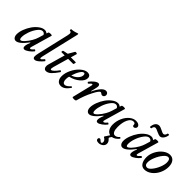

<svg xmlns="http://www.w3.org/2000/svg" viewBox="84 -1690 2872 2872"><g transform="rotate(45 1520.0 -254.0)"><path d="M87.9 13.2Q60.1 13.2 43.5 -9.8Q26.9 -32.7 26.9 -70.8Q26.9 -120.1 49.8 -180.4Q72.8 -240.7 108.4 -291.7Q144 -342.8 191.2 -377.4Q238.3 -412.1 282.2 -412.1Q311.5 -412.1 334 -391.1L344.2 -419.9Q348.1 -430.7 378.9 -432.1Q407.7 -433.1 412.6 -423.8Q413.6 -421.9 413.1 -419.9L318.8 -94.2Q314 -77.6 314 -70.8Q314 -64.5 317.1 -60.8Q320.3 -57.1 325.2 -57.1Q343.8 -57.1 377 -98.1Q381.8 -104 393.3 -95Q404.8 -85.9 400.9 -80.1Q375 -44.9 334 -15.9Q293 13.2 268.1 13.2Q237.8 13.2 237.8 -24.9Q237.8 -47.4 248 -80.1L264.2 -122.1L257.8 -125Q152.8 13.2 87.9 13.2ZM131.8 -44.9Q151.9 -44.9 189.7 -85.7Q227.5 -126.5 257.8 -180.2Q282.7 -223.6 295.9 -268.1L318.8 -344.2Q304.2 -377 270 -377Q233.9 -377 195.3 -325.9Q156.7 -274.9 133.3 -208.5Q109.9 -142.1 109.9 -92.8Q109.9 -44.9 131.8 -44.9Z M486.8 13.2Q469.2 13.2 460.4 3.7Q451.7 -5.9 451.7 -27.8Q451.7 -54.7 462.4 -100.1L576.7 -591.8Q583.5 -623.5 583.5 -632.8Q583.5 -669.9 552.7 -669.9Q548.3 -669.9 546.9 -677.2Q545.4 -684.6 547.4 -691.9Q549.3 -699.2 553.7 -699.2Q573.2 -699.2 602.5 -705.6Q631.8 -711.9 651.4 -720.2Q661.1 -725.1 669.4 -725.1Q675.3 -725.1 676.5 -720.9Q677.7 -716.8 675.8 -704.1L537.6 -117.2Q530.3 -84 530.8 -71.5Q531.2 -59.1 540.5 -59.1Q555.2 -59.1 589.4 -102.1Q594.7 -108.4 605.5 -98.1Q616.2 -87.9 612.8 -83Q586.4 -48.3 549.6 -17.6Q512.7 13.2 486.8 13.2Z M722.7 13.2Q702.1 13.2 689.7 -3.4Q677.2 -20 677.2 -42Q677.2 -63.5 681.6 -80.1L759.3 -352.1H692.4Q687 -352.1 686.3 -359.9Q685.5 -367.7 689.2 -376.2Q692.9 -384.8 699.2 -386.2L774.4 -401.9L831.5 -500Q835.4 -506.8 854 -504.4Q872.6 -502 872.6 -491.2L845.2 -397H949.2Q952.6 -395.5 952.1 -385.5Q951.7 -375.5 947.3 -363.8Q942.9 -352.1 938.5 -352.1H832.5L763.2 -109.9Q756.3 -85 756.3 -74.2Q756.3 -54.2 769.5 -54.2Q784.7 -54.2 810.8 -78.1Q836.9 -102.1 868.7 -147Q873 -151.9 879.6 -149.9Q886.2 -147.9 890.6 -141.4Q895 -134.8 891.6 -129.9Q843.3 -59.1 804.7 -22.9Q766.1 13.2 722.7 13.2Z M1040 13.2Q996.1 13.2 971.2 -17.1Q946.3 -47.4 946.3 -100.1Q946.3 -169.4 982.9 -243.9Q1019.5 -318.4 1075.4 -367.2Q1131.3 -416 1183.1 -416Q1213.4 -416 1229.7 -400.6Q1246.1 -385.3 1246.1 -356.9Q1246.1 -301.3 1183.3 -247.6Q1120.6 -193.8 1031.2 -173.8Q1022.5 -144.5 1022.5 -112.8Q1022.5 -78.6 1034.9 -59.3Q1047.4 -40 1070.3 -40Q1106 -40 1157.2 -97.2Q1159.7 -100.1 1165.3 -97.2Q1170.9 -94.2 1174.8 -89.1Q1178.7 -84 1176.3 -81.1Q1139.2 -30.8 1107.2 -8.8Q1075.2 13.2 1040 13.2ZM1041 -210Q1095.7 -226.6 1132.1 -264.4Q1168.5 -302.2 1168.5 -342.8Q1168.5 -374 1147.5 -374Q1122.6 -374 1093 -328.4Q1063.5 -282.7 1041 -210Z M1320.8 13.2Q1281.2 13.2 1284.7 0L1360.8 -311Q1362.8 -320.8 1362.8 -331.1Q1362.8 -340.8 1355 -340.8Q1340.8 -340.8 1307.6 -303.2Q1303.7 -300.3 1297.6 -302.7Q1291.5 -305.2 1287.4 -311.5Q1283.2 -317.9 1286.6 -321.8Q1310.1 -356 1347.2 -386Q1384.3 -416 1410.6 -416Q1425.3 -416 1433.6 -405.8Q1441.9 -395.5 1441.9 -377Q1441.9 -358.9 1429.7 -310.1L1415 -252L1419.9 -250Q1501 -416 1571.8 -416Q1592.3 -416 1606 -403.8Q1619.6 -391.6 1619.6 -370.1Q1619.6 -350.1 1607.7 -337.2Q1595.7 -324.2 1577.6 -324.2Q1564 -324.2 1551.8 -334.7Q1539.6 -345.2 1531.7 -345.2Q1515.6 -345.2 1496.6 -319.8Q1477.5 -294.4 1448.7 -237.8Q1393.1 -131.3 1358.9 -1Q1354.5 13.2 1320.8 13.2Z M1637.2 13.2Q1609.4 13.2 1592.8 -9.8Q1576.2 -32.7 1576.2 -70.8Q1576.2 -120.1 1599.1 -180.4Q1622.1 -240.7 1657.7 -291.7Q1693.4 -342.8 1740.5 -377.4Q1787.6 -412.1 1831.5 -412.1Q1860.8 -412.1 1883.3 -391.1L1893.6 -419.9Q1897.5 -430.7 1928.2 -432.1Q1957 -433.1 1961.9 -423.8Q1962.9 -421.9 1962.4 -419.9L1868.2 -94.2Q1863.3 -77.6 1863.3 -70.8Q1863.3 -64.5 1866.5 -60.8Q1869.6 -57.1 1874.5 -57.1Q1893.1 -57.1 1926.3 -98.1Q1931.2 -104 1942.6 -95Q1954.1 -85.9 1950.2 -80.1Q1924.3 -44.9 1883.3 -15.9Q1842.3 13.2 1817.4 13.2Q1787.1 13.2 1787.1 -24.9Q1787.1 -47.4 1797.4 -80.1L1813.5 -122.1L1807.1 -125Q1702.1 13.2 1637.2 13.2ZM1681.2 -44.9Q1701.2 -44.9 1739 -85.7Q1776.9 -126.5 1807.1 -180.2Q1832 -223.6 1845.2 -268.1L1868.2 -344.2Q1853.5 -377 1819.3 -377Q1783.2 -377 1744.6 -325.9Q1706.1 -274.9 1682.6 -208.5Q1659.2 -142.1 1659.2 -92.8Q1659.2 -44.9 1681.2 -44.9Z M2043.9 216.8Q1989.3 216.8 1989.3 181.2Q1989.3 168.5 1996.3 161.1Q2003.4 153.8 2014.2 153.8Q2025.9 153.8 2040 169.9Q2057.6 185.1 2063 185.1Q2072.8 185.1 2078.9 177.7Q2085 170.4 2085 157.2Q2085 121.6 2040 97.2Q2032.7 92.8 2037.1 85L2085 11.2Q2045.9 2.9 2022 -34.9Q1998 -72.8 1998 -127.9Q1998 -201.2 2027.6 -268.1Q2057.1 -335 2106.2 -375.5Q2155.3 -416 2209 -416Q2242.7 -416 2265.4 -401.1Q2288.1 -386.2 2288.1 -363.8Q2288.1 -347.2 2275.4 -334.5Q2262.7 -321.8 2248 -321.8Q2232.4 -321.8 2226.1 -334Q2224.6 -361.3 2219.2 -370.1Q2209 -381.8 2188 -381.8Q2139.6 -381.8 2107.9 -318.1Q2076.2 -254.4 2076.2 -157.2Q2076.2 -98.1 2092 -66.7Q2107.9 -35.2 2137.2 -35.2Q2173.8 -35.2 2207 -73.2Q2210.4 -76.2 2215.6 -73.7Q2220.7 -71.3 2224.6 -65.4Q2228.5 -59.6 2226.1 -56.2Q2176.8 4.9 2121.1 12.2L2100.1 43Q2093.3 53.7 2104 63Q2142.1 95.2 2142.1 133.8Q2142.1 169.4 2111.6 193.1Q2081.1 216.8 2043.9 216.8Z M2447.8 -500Q2447.3 -494.1 2432.1 -494.1Q2417 -494.1 2417 -500Q2421.9 -555.7 2444.8 -582.8Q2467.8 -609.9 2502.9 -609.9Q2528.8 -609.9 2572.8 -586.9Q2615.2 -564 2631.8 -564Q2648.4 -564 2660.4 -579.1Q2672.4 -594.2 2674.8 -612.8Q2675.3 -616.7 2683.1 -617.9Q2690.9 -619.1 2698.5 -617.7Q2706.1 -616.2 2706.1 -612.8Q2702.1 -569.3 2677.5 -535.6Q2652.8 -502 2619.6 -502Q2601.1 -502 2550.8 -524.9Q2504.9 -547.9 2489.7 -547.9Q2454.1 -547.9 2447.8 -500ZM2343.8 13.2Q2315.9 13.2 2299.3 -9.8Q2282.7 -32.7 2282.7 -70.8Q2282.7 -120.1 2305.7 -180.4Q2328.6 -240.7 2364.3 -291.7Q2399.9 -342.8 2447 -377.4Q2494.1 -412.1 2538.1 -412.1Q2567.4 -412.1 2589.8 -391.1L2600.1 -419.9Q2604 -430.7 2634.8 -432.1Q2663.6 -433.1 2668.5 -423.8Q2669.4 -421.9 2668.9 -419.9L2574.7 -94.2Q2569.8 -77.6 2569.8 -70.8Q2569.8 -64.5 2573 -60.8Q2576.2 -57.1 2581.1 -57.1Q2599.6 -57.1 2632.8 -98.1Q2637.7 -104 2649.2 -95Q2660.6 -85.9 2656.7 -80.1Q2630.9 -44.9 2589.8 -15.9Q2548.8 13.2 2523.9 13.2Q2493.7 13.2 2493.7 -24.9Q2493.7 -47.4 2503.9 -80.1L2520 -122.1L2513.7 -125Q2408.7 13.2 2343.8 13.2ZM2387.7 -44.9Q2407.7 -44.9 2445.6 -85.7Q2483.4 -126.5 2513.7 -180.2Q2538.6 -223.6 2551.8 -268.1L2574.7 -344.2Q2560.1 -377 2525.9 -377Q2489.7 -377 2451.2 -325.9Q2412.6 -274.9 2389.2 -208.5Q2365.7 -142.1 2365.7 -92.8Q2365.7 -44.9 2387.7 -44.9Z M2806.2 13.2Q2755.4 13.2 2727.8 -29.1Q2700.2 -71.3 2700.2 -141.1Q2700.2 -206.5 2733.9 -271Q2767.6 -335.4 2820.8 -375.7Q2874 -416 2927.2 -416Q2981.9 -416 3010.7 -377.2Q3039.6 -338.4 3039.6 -273.9Q3039.6 -202.1 3007.6 -135.7Q2975.6 -69.3 2921.4 -28.1Q2867.2 13.2 2806.2 13.2ZM2818.4 -36.1Q2847.2 -36.1 2884.3 -80.8Q2921.4 -125.5 2947.8 -188.7Q2974.1 -252 2974.1 -300.8Q2974.1 -372.1 2929.2 -372.1Q2898.4 -372.1 2859.6 -325.2Q2820.8 -278.3 2793.7 -213.6Q2766.6 -148.9 2766.6 -100.1Q2766.6 -36.1 2818.4 -36.1Z"/></g></svg>

Font: Junicode SmCond Medium
Style: Italic
Weight: 500
Width: 4
Italic angle: -11°
Designer: Peter S. Baker
Version: Version 2.206